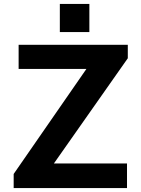

<svg xmlns="http://www.w3.org/2000/svg" viewBox="-20 -949 710 969"><path d="M431 -929H282V-787H431ZM49 0H621V-124H252L625 -655V-723H74V-601H416L49 -71Z"/></svg>

Font: United Sans
Style: Bold
Weight: 700
Designer: Pablo Impallari, Rodrigo Fuenzalida (Modified by Dan O. Williams)
Version: Version 1.000;PS 001.000;hotconv 1.0.88;makeotf.lib2.5.64775